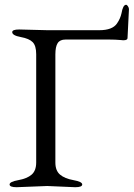

<svg xmlns="http://www.w3.org/2000/svg" viewBox="-20 -776 558 801"><path d="M60 -653 178 -650H394Q449 -650 468 -678Q482 -698 487 -721Q493 -756 506 -756Q510 -756 514 -749.5Q518 -743 518 -738L512 -617Q512 -608 494 -608L483 -609Q461 -611 437 -611H253Q230 -611 220.5 -596Q211 -581 211 -549V-98Q211 -64 230.5 -47.5Q250 -31 286.5 -24.5Q323 -18 323 -6.5Q323 5 294 5Q294 5 177 0L49 5Q20 5 20 -6.5Q20 -18 56.5 -24.5Q93 -31 112 -47.5Q131 -64 131 -98V-550Q131 -585 116.5 -600Q102 -615 66.5 -621.5Q31 -628 31 -642Q31 -653 60 -653Z"/></svg>

Font: EB Garamond
Style: Regular
Weight: 400
Version: Version 0.012